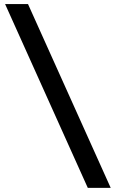

<svg xmlns="http://www.w3.org/2000/svg" viewBox="-20 -801 567 941"><path d="M4.9 -781.2H117.2L522.5 119.6H410.2Z"/></svg>

Font: Andika
Style: Bold
Weight: 700
Designer: Victor Gaultney, Annie Olsen, Julie Remington, Don Collingsworth, Eric Hays, Becca Hirsbrunner
Foundry: SIL International
Version: Version 6.101